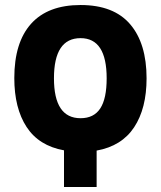

<svg xmlns="http://www.w3.org/2000/svg" viewBox="-20 -745 640 765"><path d="M235 -146Q135 -164 86 -239Q37 -314 37 -434Q37 -576 104 -650.5Q171 -725 301 -725Q433 -725 498.5 -648.5Q564 -572 564 -433Q564 -313 514.5 -238Q465 -163 365 -145V0H235ZM301 -274Q354 -274 379.5 -313Q405 -352 405 -433Q405 -593 301 -593Q195 -593 195 -433Q195 -274 301 -274Z"/></svg>

Font: Noto Sans Mono ExtraBold
Style: Regular
Weight: 800
Designer: Monotype Design Team
Foundry: Monotype Imaging Inc.
Version: Version 2.014